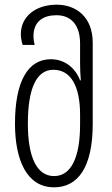

<svg xmlns="http://www.w3.org/2000/svg" viewBox="-20 -790 478 820"><path d="M211 10C312 10 376 -74 376 -261V-607C376 -719 304 -770 222 -770C134 -770 69 -721 69 -644C69 -628 72 -613 77 -598H128C125 -610 123 -623 123 -636C123 -701 168 -725 221 -725C283 -725 322 -684 322 -604V-518C322 -496 323 -474 325 -447H322C303 -497 259 -537 197 -537C99 -537 44 -442 44 -262C44 -107 94 10 211 10ZM211 -38C136 -38 99 -121 99 -262C99 -411 135 -492 208 -492C283 -492 322 -421 322 -301V-258C322 -118 284 -38 211 -38Z"/></svg>

Font: Noto Sans Georgian ExtraCondensed Light
Style: Regular
Weight: 300
Width: 2
Designer: Monotype Design Team, Akaki Razmadze
Foundry: Google LLC
Version: Version 2.005